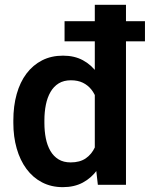

<svg xmlns="http://www.w3.org/2000/svg" viewBox="-20 -770 663 800"><path d="M375 -112.3V-750H504.9V0H387.7ZM35.6 -257.8V-268.1Q35.6 -328.6 49.6 -378.2Q63.5 -427.7 90.3 -463.4Q117.2 -499 155.5 -518.6Q193.8 -538.1 242.7 -538.1Q290 -538.1 325.4 -519Q360.8 -500 386 -464.8Q411.1 -429.7 426.3 -381.6Q441.4 -333.5 448.2 -275.9V-248Q441.4 -191.9 426.3 -145Q411.1 -98.1 386 -63.2Q360.8 -28.3 325.2 -9.3Q289.6 9.8 241.7 9.8Q193.4 9.8 155 -10.3Q116.7 -30.3 90.1 -66.4Q63.5 -102.5 49.6 -151.4Q35.6 -200.2 35.6 -257.8ZM165 -268.1V-257.8Q165 -223.6 170.9 -193.8Q176.8 -164.1 189.9 -141.4Q203.1 -118.7 223.9 -106Q244.6 -93.3 274.4 -93.3Q312.5 -93.3 337.2 -110.1Q361.8 -127 375.5 -156.5Q389.2 -186 393.1 -223.1V-299.8Q391.1 -329.1 383.1 -354Q375 -378.9 360.6 -397Q346.2 -415 325.2 -425.3Q304.2 -435.5 275.4 -435.5Q245.6 -435.5 224.6 -422.6Q203.6 -409.7 190.4 -386.7Q177.2 -363.8 171.1 -333.5Q165 -303.2 165 -268.1ZM584 -681.6V-597.7H249V-681.6Z"/></svg>

Font: Roboto SemiBold
Style: Regular
Weight: 600
Designer: Christian Robertson
Foundry: Google
Version: Version 3.009; 2024